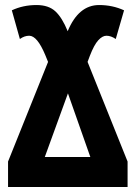

<svg xmlns="http://www.w3.org/2000/svg" viewBox="-20 -743 540 763"><path d="M487 0V-101L328 -497L337 -521Q354 -565 370.5 -583Q387 -601 403 -601Q421 -601 440 -588L473 -702Q427 -723 374 -723Q292 -723 249 -619Q227 -673 200 -698Q173 -723 125 -723Q72 -723 27 -702L59 -588Q77 -601 96 -601Q128 -601 160 -524L171 -497L12 -101V0ZM250 -372 339 -119H158Z"/></svg>

Font: Noto Sans Mono UI Condensed ExtraBold
Style: Regular
Weight: 800
Width: 3
Designer: Monotype Design team
Foundry: Monotype Imaging Inc.
Version: 1.000